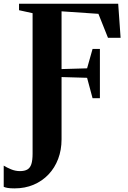

<svg xmlns="http://www.w3.org/2000/svg" viewBox="-79 -763 690 1034"><path d="M-0.5 251.5Q-24.5 251.5 -38.5 249Q-52.5 246.5 -59 243V129Q-43 139 -19.5 148.8Q4 158.5 28.5 158.5Q53 158.5 68 150Q83 141.5 89.8 121Q96.5 100.5 96.5 64.5V-692L23.5 -708V-743H557.5L570.5 -559.5H502.5L451 -688.5L252.5 -702V-391L390 -395L419.5 -499.5H459V-234H419.5L390 -344L252.5 -348V-12.5Q252.5 44.5 234.2 92.8Q216 141 182.2 176.5Q148.5 212 102 231.8Q55.5 251.5 -0.5 251.5Z"/></svg>

Font: Merriweather 96pt
Style: Bold
Weight: 700
Version: Version 2.100